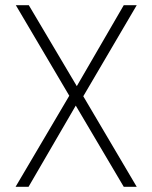

<svg xmlns="http://www.w3.org/2000/svg" viewBox="-20 -720 587 740"><path d="M40 0 247 -351 41 -700H91L276 -388L457 -700H507L301 -349L507 0H457L272 -313L90 0Z"/></svg>

Font: DM Sans 24pt ExtraLight
Style: Regular
Weight: 250
Designer: Colophon Foundry, Jonny Pinhorn
Foundry: Colophon Foundry
Version: Version 4.004;gftools[0.9.30]